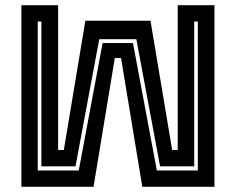

<svg xmlns="http://www.w3.org/2000/svg" viewBox="-20 -720 909 740"><path d="M62.5 -700H204V-142H226L309 -640H560L643.5 -142H665V-700H806.5V0H528.5L446.5 -496.5H422.5L340.5 0H62.5ZM125.5 -637V-63H283.5L375.5 -554H492.5L584.5 -63H742.5V-637H728.5V-79H597L505.5 -569H362.5L271 -79H139.5V-637Z"/></svg>

Font: Tourney Thin
Style: Bold
Weight: 700
Version: Version 1.015